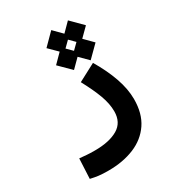

<svg xmlns="http://www.w3.org/2000/svg" viewBox="-200 -726 987 1083"><g transform="rotate(-30 293.0 -184.5)"><path d="M186.5 239.7Q147.5 239.7 122.8 236.6Q98.1 233.4 70.8 227.1L77.1 97.2Q105 99.6 124.5 101.3Q144 103 176.8 103Q270.5 103 325.9 70.6Q381.3 38.1 381.3 -34.2Q381.3 -83.5 360.6 -139.9Q339.8 -196.3 299.8 -270.5L413.6 -330.6Q460.4 -252 486.3 -178Q512.2 -104 512.2 -38.1Q512.2 55.2 470.5 116.9Q428.7 178.7 355.2 209.2Q281.7 239.7 186.5 239.7ZM300.8 -349.1 226.6 -422.9 282.7 -479.5 228 -533.7 302.2 -608.4 356.4 -553.7 411.1 -608.9 485.4 -534.2 429.2 -478.5 483.9 -423.3 409.7 -349.6 355.5 -403.8ZM355 -442.9 392.1 -479.5 356.9 -514.6 319.8 -478Z"/></g></svg>

Font: CaskaydiaMono NF
Style: Bold
Weight: 700
Designer: Aaron Bell
Foundry: Saja Typeworks
Version: Version 2111.001; ttfautohint (v1.8.4);Nerd Fonts 3.1.1